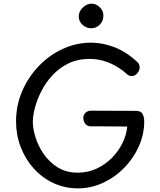

<svg xmlns="http://www.w3.org/2000/svg" viewBox="-20 -1014 878 1053"><path d="M733 -674Q739 -669 742.5 -661Q746 -653 746 -645Q746 -633 740 -622Q734 -611 724.5 -604Q715 -597 703 -597Q687 -597 676.5 -607Q666 -617 657 -624Q612 -658 566 -674.5Q520 -691 473 -691Q406 -691 355 -666Q304 -641 267 -600.5Q230 -560 206.5 -513.5Q183 -467 171.5 -422.5Q160 -378 160 -346Q160 -309 174.5 -261.5Q189 -214 219.5 -169.5Q250 -125 296.5 -96Q343 -67 407 -67Q461 -67 508 -88.5Q555 -110 591.5 -146Q628 -182 650.5 -227Q673 -272 678 -320Q645 -320 612 -320.5Q579 -321 545.5 -321Q512 -321 479 -321Q460 -321 449 -333.5Q438 -346 437 -365Q436 -383 448.5 -395Q461 -407 479 -407Q541 -407 603.5 -406.5Q666 -406 728 -406Q754 -405 762.5 -388Q771 -371 771 -348Q771 -278 742 -212.5Q713 -147 662 -94.5Q611 -42 545.5 -11.5Q480 19 407 19Q335 19 273 -10Q211 -39 165 -90Q119 -141 93.5 -207.5Q68 -274 68 -348Q68 -435 101 -512.5Q134 -590 191.5 -650.5Q249 -711 323.5 -745.5Q398 -780 480 -780Q543 -780 608 -755Q673 -730 733 -674ZM481 -859Q454 -859 433 -877.5Q412 -896 412 -924Q412 -952 434.5 -973Q457 -994 482 -994Q498 -994 512.5 -985.5Q527 -977 537 -962.5Q547 -948 547 -928Q547 -898 527 -878.5Q507 -859 481 -859Z"/></svg>

Font: Playpen Sans
Style: Regular
Weight: 400
Designer: Laura Meseguer, Veronika Burian, José Scaglione, Kostas Bartsokas, Vera Evstafieva, Tom Grace, Yorlmar Campos
Foundry: TypeTogether
Version: Version 2.000